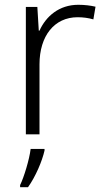

<svg xmlns="http://www.w3.org/2000/svg" viewBox="-20 -561 434 802"><path d="M307 -541C227 -541 172 -493 145 -433H142L136 -532H88V0H145V-292C145 -411 207 -489 304 -489C328 -489 349 -486 370 -480L379 -533C358 -538 333 -541 307 -541ZM166 68V61H108C103 104 80 180 64 212V221H97C129 176 156 112 166 68Z"/></svg>

Font: Noto Sans Kannada Light
Style: Regular
Weight: 300
Designer: Jelle Bosma - Monotype Design Team
Foundry: Monotype Imaging Inc.
Version: Version 2.005